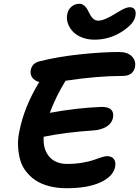

<svg xmlns="http://www.w3.org/2000/svg" viewBox="-20 -996 734 1011"><path d="M477.1 -787.1Q440.4 -787.1 410.4 -799.3Q380.4 -811.5 362.5 -831.1Q344.7 -850.6 336.9 -874.3Q329.1 -897.9 334 -920.9Q338.4 -945.8 356.4 -960.9Q374.5 -976.1 397.9 -976.1Q426.8 -976.1 445.8 -935.1Q456.5 -912.1 468.5 -899.7Q480.5 -887.2 498 -887.2Q529.3 -887.2 591.8 -926.8Q593.3 -927.7 600.6 -932.1Q607.9 -936.5 610.4 -937.7Q612.8 -939 619.1 -942.6Q625.5 -946.3 628.7 -947.8Q631.8 -949.2 637.5 -951.7Q643.1 -954.1 646.7 -955.1Q650.4 -956.1 654.8 -957Q659.2 -958 663.1 -958Q682.1 -958 689.7 -945.3Q697.3 -932.6 692.9 -911.1Q685.1 -869.1 619.9 -828.1Q554.7 -787.1 477.1 -787.1ZM331.1 -4.9Q280.3 -4.9 238.5 -15.9Q196.8 -26.9 167.2 -46.6Q137.7 -66.4 116.5 -94Q95.2 -121.6 85.9 -155.5Q76.7 -189.5 75 -228.3Q73.2 -267.1 83 -309.1Q106.9 -429.7 180.2 -553.2Q182.6 -558.1 187 -564Q160.6 -571.3 149.2 -588.4Q137.7 -605.5 142.1 -627.9Q149.4 -663.1 187 -672.9Q286.1 -697.8 403.1 -710Q520 -722.2 606.9 -722.2Q651.4 -722.2 674.1 -699.5Q696.8 -676.8 690.9 -643.1Q687 -622.1 670.9 -609.1Q654.8 -596.2 627 -596.2Q490.7 -596.2 325.2 -570.8Q273.4 -486.3 242.2 -401.9Q386.7 -428.2 514.2 -433.1Q550.8 -433.1 565.2 -418.7Q579.6 -404.3 575.2 -377Q568.4 -345.2 539.6 -328.4Q510.7 -311.5 471.2 -309.1Q322.3 -299.3 210 -275.9Q205.6 -211.4 238.5 -172.1Q271.5 -132.8 334 -132.8Q375.5 -132.8 413.1 -139.2Q450.7 -145.5 472.2 -153.3Q493.7 -161.1 513.2 -167.5Q532.7 -173.8 543 -173.8Q568.4 -173.8 579.8 -158.2Q591.3 -142.6 585.9 -116.2Q575.7 -66.9 509 -35.9Q442.4 -4.9 331.1 -4.9Z"/></svg>

Font: Shantell Sans Bouncy
Style: Italic
Weight: 600
Italic angle: -11.31°
Designer: Stephen Nixon, Anya Danilova, Shantell Martin
Foundry: Arrow Type
Version: Version 1.006;[9816181b4]